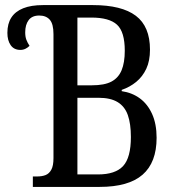

<svg xmlns="http://www.w3.org/2000/svg" viewBox="-20 -734 685 754"><path d="M109 0V-41H125Q145 -41 159 -46.5Q173 -52 181.5 -67.5Q190 -83 190 -113V-600Q190 -640 175.5 -656.5Q161 -673 134 -673Q106 -673 92.5 -655Q79 -637 79 -607Q79 -590 83.5 -578Q88 -566 96 -554Q89 -547 80 -542.5Q71 -538 60 -538Q35 -538 22 -556.5Q9 -575 9 -605Q9 -641 24.5 -665Q40 -689 71 -701.5Q102 -714 149 -714H345Q458 -714 513.5 -672Q569 -630 569 -539Q569 -495 554.5 -464Q540 -433 515 -412.5Q490 -392 458 -381V-376Q499 -370 529.5 -347.5Q560 -325 577.5 -286Q595 -247 595 -193Q595 -96 540 -48Q485 0 371 0ZM365 -49Q433 -49 463.5 -82Q494 -115 494 -196Q494 -248 482 -282Q470 -316 442 -333Q414 -350 367 -350H284V-49ZM341 -399Q390 -399 417.5 -413.5Q445 -428 457.5 -458Q470 -488 470 -535Q470 -609 439.5 -637Q409 -665 339 -665H284V-399Z"/></svg>

Font: Noto Serif Condensed
Style: Regular
Weight: 400
Width: 3
Designer: Monotype Design Team
Foundry: Monotype Imaging Inc.
Version: Version 2.015